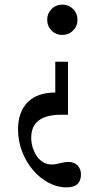

<svg xmlns="http://www.w3.org/2000/svg" viewBox="-20 -800 439 830"><path d="M274 -533V-304H245Q115 -304 115 -205Q115 -181 122 -160Q129 -139 140.5 -123Q152 -107 168 -98Q184 -89 202 -89Q220 -89 240 -94.5Q260 -100 277 -100Q300 -100 315 -85Q330 -70 330 -46Q330 10 268 10Q227 10 189 -10.5Q151 -31 122 -65.5Q93 -100 75.5 -145Q58 -190 58 -240Q58 -316 99.5 -358Q141 -400 219 -400V-533ZM315 -715Q315 -687 296 -668Q277 -649 250 -649Q222 -649 203 -668Q184 -687 184 -715Q184 -742 203 -761Q222 -780 250 -780Q277 -780 296 -761Q315 -742 315 -715Z"/></svg>

Font: SVN-Libre Baskerville
Style: Regular
Weight: 400
Designer: Pablo Impallari, Rodrigo Fuenzalida
Foundry: Pablo Impallari, Rodrigo Fuenzalida
Version: Version 1.000; ttfautohint (v1.8.4)